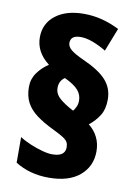

<svg xmlns="http://www.w3.org/2000/svg" viewBox="-87 -821 632 894"><g transform="rotate(10 228.5 -374.0)"><path d="M43 -385Q43 -422 64 -451.5Q85 -481 117 -502Q53 -551 53 -621Q53 -686 103 -725Q153 -764 237 -764Q282 -764 324 -753Q366 -742 405 -722L362 -612Q331 -631 299 -643Q267 -655 241 -655Q193 -655 193 -619Q193 -601 211.5 -586Q230 -571 270 -553Q347 -519 381 -481Q415 -443 415 -390Q415 -345 397 -315.5Q379 -286 348 -261Q375 -240 390 -210Q405 -180 405 -143Q405 -72 353 -28Q301 16 207 16Q116 16 48 -27V-148Q71 -133 100 -121Q129 -109 156.5 -101.5Q184 -94 204 -94Q265 -94 265 -138Q265 -151 260 -161Q255 -171 239 -181.5Q223 -192 190 -208Q140 -232 107.5 -256.5Q75 -281 59 -311.5Q43 -342 43 -385ZM175 -403Q175 -380 190.5 -362.5Q206 -345 243 -323L265 -311Q273 -321 278.5 -333.5Q284 -346 284 -362Q284 -390 265 -411.5Q246 -433 201 -454Q175 -437 175 -403Z"/></g></svg>

Font: Noto Sans Bengali Condensed Black
Style: Regular
Weight: 900
Width: 3
Designer: Joana Ranito - Universal Thirst; Jelle Bosma - Monotype Design Team
Foundry: Universal Thirst ehf.
Version: Version 3.000; ttfautohint (v1.8.4.7-5d5b)